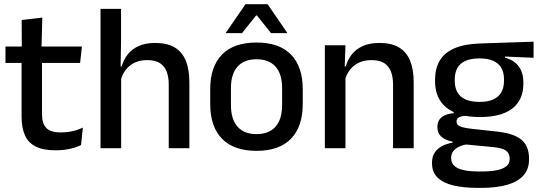

<svg xmlns="http://www.w3.org/2000/svg" viewBox="-20 -704 2558 912"><path d="M244 10Q185.5 10 150 -7.8Q114.5 -25.5 98.5 -61.2Q82.5 -97 82.5 -150.5V-449.5H179.5V-162Q179.5 -117 200 -96Q220.5 -75 269 -75Q298 -75 324.5 -81Q351 -87 373.5 -98L365 -15Q341 -3 309.5 3.5Q278 10 244 10ZM6 -405V-483H369L360.5 -405ZM83.5 -474.5 83 -609 181 -620.5 177 -474.5Z M781.5 0V-302Q781.5 -337.5 771.8 -363.5Q762 -389.5 739.8 -404Q717.5 -418.5 679 -418.5Q643.5 -418.5 617.8 -405.5Q592 -392.5 576 -370.5Q560 -348.5 553 -320.5L533.5 -388.5H558Q566.5 -419.5 586 -444.8Q605.5 -470 638 -485Q670.5 -500 717.5 -500Q775 -500 810.5 -478.2Q846 -456.5 862.8 -415Q879.5 -373.5 879.5 -313V0ZM457.5 0V-662H555V-506L552.5 -365L555.5 -358V0Z M1198.5 12.5Q1090.5 12.5 1034.5 -45Q978.5 -102.5 978.5 -210.5V-280Q978.5 -387.5 1034.5 -444.8Q1090.5 -502 1198.5 -502Q1306.5 -502 1362.2 -444.8Q1418 -387.5 1418 -280V-210.5Q1418 -102.5 1362.2 -45Q1306.5 12.5 1198.5 12.5ZM1198.5 -67Q1258 -67 1289 -102.5Q1320 -138 1320 -204.5V-286Q1320 -352 1289 -387.2Q1258 -422.5 1198.5 -422.5Q1139 -422.5 1108 -387.2Q1077 -352 1077 -286V-204.5Q1077 -138 1108 -102.5Q1139 -67 1198.5 -67ZM1146 -684H1251L1344.5 -548V-546.5H1267.5L1200.5 -630.5H1196.5L1129.5 -546.5H1052.5V-548Z M1847 0V-302Q1847 -337.5 1837.2 -363.5Q1827.5 -389.5 1805.2 -404Q1783 -418.5 1744.5 -418.5Q1709 -418.5 1683 -405.5Q1657 -392.5 1640.8 -370.5Q1624.5 -348.5 1617.5 -320.5L1601.5 -388.5H1622.5Q1631 -419.5 1650.5 -444.8Q1670 -470 1702.5 -485Q1735 -500 1783 -500Q1840.5 -500 1876 -478.2Q1911.5 -456.5 1928.2 -415Q1945 -373.5 1945 -313V0ZM1523 0V-489H1621L1617 -374.5L1621 -368.5V0Z M2259.5 -148Q2156.5 -148 2101.5 -192Q2046.5 -236 2046.5 -317.5V-325.5Q2046.5 -377 2068 -414.8Q2089.5 -452.5 2136.8 -473.8Q2184 -495 2260.5 -497.5L2514.5 -506V-429.5L2378.5 -435.5V-430Q2407.5 -422.5 2426.8 -406.8Q2446 -391 2456 -367.5Q2466 -344 2466 -312V-306.5Q2466 -229.5 2413.8 -188.8Q2361.5 -148 2259.5 -148ZM2255.5 110.5H2268Q2310.5 110.5 2340 104.5Q2369.5 98.5 2385.2 85.5Q2401 72.5 2401 51V49.5Q2401 24 2383 11.2Q2365 -1.5 2320.5 -5.5L2179.5 -19L2204 -20Q2180 -16 2161.8 -7.8Q2143.5 0.5 2133.2 13.8Q2123 27 2123 46.5V47.5Q2123 70.5 2138.8 84.5Q2154.5 98.5 2184.2 104.5Q2214 110.5 2255.5 110.5ZM2249.5 188.5Q2182 188.5 2133.2 176.8Q2084.5 165 2058.2 139.2Q2032 113.5 2032 71V69Q2032 40.5 2044.8 21Q2057.5 1.5 2079.8 -10.2Q2102 -22 2129.5 -26V-31Q2093 -38.5 2075.2 -55.8Q2057.5 -73 2057.5 -100.5V-101Q2057.5 -120 2066 -133.8Q2074.5 -147.5 2091.8 -155.8Q2109 -164 2135 -166.5V-177.5L2238 -152.5L2200.5 -154Q2171 -153.5 2159.8 -146.5Q2148.5 -139.5 2148.5 -126.5V-126Q2148.5 -111 2165.2 -103.8Q2182 -96.5 2222 -92L2341 -79Q2420 -70.5 2456.5 -40.5Q2493 -10.5 2493 50.5V53Q2493 100 2465.8 130Q2438.5 160 2387.8 174.2Q2337 188.5 2266 188.5ZM2258 -220Q2296.5 -220 2322.2 -231.2Q2348 -242.5 2361 -265Q2374 -287.5 2374 -320V-327.5Q2374 -359.5 2361.2 -381.5Q2348.5 -403.5 2323.2 -415Q2298 -426.5 2259.5 -426.5H2257Q2215.5 -426.5 2189.5 -414.2Q2163.5 -402 2151.8 -379.8Q2140 -357.5 2140 -327V-320Q2140 -287.5 2153 -265Q2166 -242.5 2192.2 -231.2Q2218.5 -220 2258 -220Z"/></svg>

Font: Anek Latin Medium
Style: Regular
Weight: 500
Designer: Yesha Goshar
Foundry: Ek Type
Version: Version 1.003